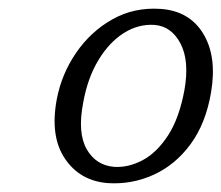

<svg xmlns="http://www.w3.org/2000/svg" viewBox="-20 -733 511 443"><path d="M350 -712.5Q417 -708 449 -655.2Q481 -602.5 467 -520Q455 -448.5 419.8 -400.5Q384.5 -352.5 334.5 -329.8Q284.5 -307 229 -310.5Q164.5 -315.5 129.8 -367Q95 -418.5 111 -504Q122 -562 155.5 -611Q189 -660 239 -688.2Q289 -716.5 350 -712.5ZM243.5 -348Q276 -346 308.8 -363.2Q341.5 -380.5 367.5 -420.2Q393.5 -460 405.5 -525Q417.5 -592.5 396.5 -632.5Q375.5 -672.5 336.5 -675.5Q299 -678 265.2 -656.5Q231.5 -635 206.8 -593.8Q182 -552.5 172 -496.5Q158.5 -427 179.8 -389.2Q201 -351.5 243.5 -348Z"/></svg>

Font: Fraunces 72pt S100 Light
Style: Italic
Weight: 300
Italic angle: -16°
Version: Version 1.000; ttfautohint (v1.8.3)